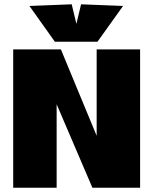

<svg xmlns="http://www.w3.org/2000/svg" viewBox="-20 -882 720 902"><path d="M42 0V-649.9H266.1L434.1 -244.1V-649.9H638.2V0H414.1L246.1 -392.1V0ZM237.8 -686 118.2 -854 316.9 -861.8 338.9 -770 360.8 -861.8 558.1 -854 438 -686Z"/></svg>

Font: Apfel Grotezk Satt
Style: Regular
Weight: 900
Designer: Luigi Gorlero
Foundry: © 2023, Luigi Gorlero & Collletttivo
Version: Version 2.000;Glyphs 3.2 (3217)